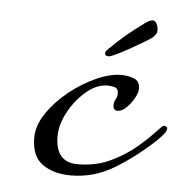

<svg xmlns="http://www.w3.org/2000/svg" viewBox="-38 -432 458 474"><g transform="rotate(5 190.5 -194.5)"><path d="M154 5Q111 5 83.5 -14.5Q56 -34 56 -80Q56 -110 76.5 -140.5Q97 -171 128.5 -196.5Q160 -222 194.5 -237.5Q229 -253 257 -253Q273 -253 288 -247.5Q303 -242 303 -222Q303 -213 295.5 -199.5Q288 -186 277 -175Q266 -164 255 -164Q244 -164 244 -177Q244 -185 248 -192Q252 -199 252 -206Q252 -219 243 -221.5Q234 -224 226 -224Q198 -224 172 -201.5Q146 -179 129.5 -148Q113 -117 113 -89Q113 -24 168 -24Q213 -24 249 -41Q285 -58 311.5 -80.5Q338 -103 353.5 -120Q369 -137 372 -137Q381 -137 381 -131Q381 -127 378 -122Q377 -120 371.5 -113.5Q366 -107 361 -102Q312 -56 261.5 -25.5Q211 5 154 5ZM221 -296Q212 -296 212 -303Q212 -307 216 -311Q239 -334 258 -350Q277 -366 303 -385Q315 -394 323 -394Q328 -394 332 -387Q336 -380 336 -370Q336 -364 332.5 -359.5Q329 -355 327 -353Q324 -350 309 -341Q294 -332 275.5 -321.5Q257 -311 241.5 -303.5Q226 -296 221 -296Z"/></g></svg>

Font: Corinthia
Style: Bold
Weight: 700
Designer: Robert E. Leuschke
Foundry: Robert E. Leuschke
Version: Version 1.013; ttfautohint (v1.8.3)